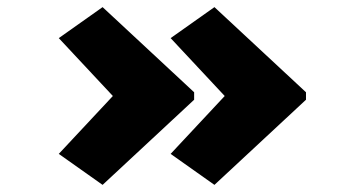

<svg xmlns="http://www.w3.org/2000/svg" viewBox="-20 -532 986 539"><path d="M582 -13 459 -100 644 -298V-227L459 -425L582 -512L839 -273V-252ZM268 -13 145 -100 330 -298V-227L145 -425L268 -512L525 -273V-252Z"/></svg>

Font: Lexend Zetta Black
Style: Regular
Weight: 900
Designer: Bonnie Shaver-Troup, Thomas Jockin
Foundry: Lexend
Version: Version 1.007